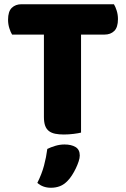

<svg xmlns="http://www.w3.org/2000/svg" viewBox="-20 -629 596 905"><path d="M37 -466Q30 -477 24 -496Q18 -515 18 -536Q18 -575 35.5 -592Q53 -609 81 -609H517Q524 -598 530 -579Q536 -560 536 -539Q536 -500 518.5 -483Q501 -466 473 -466H362V-4Q351 -1 327.5 2Q304 5 281 5Q258 5 240.5 1.5Q223 -2 211 -11Q199 -20 193 -36Q187 -52 187 -78V-466ZM299 223Q282 241 262.5 248.5Q243 256 220 256Q182 256 156 233Q177 191 187.5 151.5Q198 112 203 73Q219 65 240.5 58.5Q262 52 284 52Q316 52 336 64Q356 76 356 104Q356 116 350.5 132.5Q345 149 337 165.5Q329 182 319 197.5Q309 213 299 223Z"/></svg>

Font: BALOOCHETTANREGULAR
Style: Book
Weight: 400
Designer: Maithili Shingre and Ek Type
Foundry: Ek Type
Version: Version 1.100;PS 1.000;hotconv 1.0.88;makeotf.lib2.5.647800;